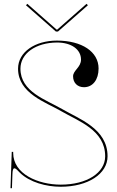

<svg xmlns="http://www.w3.org/2000/svg" viewBox="-20 -975 613 1005"><path d="M123 -955 116 -947.5 272.5 -810H283.5L440 -947.5L433 -955L279.5 -820H276.5ZM278 -762.5C163.5 -762.5 74.5 -702.5 74.5 -615.5C74.5 -485.5 220 -440 299.5 -393.5C390.5 -340.5 530.5 -294.5 530.5 -157C530.5 -70.5 434.5 -8.5 298 -8.5C180 -8.5 49 -64 49 -174.5V-180H41.5L35 10H42.5L45 -62C45.5 -85.5 49 -94 55.5 -94C62.5 -94 72.5 -83.5 84.5 -70.5C135.5 -21 221 2.5 298 2.5C440 2.5 543 -64.5 543 -157C543 -302 393.5 -352.5 304.5 -404.5C221.5 -453 87 -494 87 -615.5C87 -694.5 166 -751.5 278 -752.5C353.5 -752.5 404 -716.5 404 -663C404 -622.5 362.5 -606.5 362.5 -575.5C362.5 -541.5 385.5 -518.5 419.5 -518.5C465.5 -518.5 496 -557.5 496 -616.5C496 -704 409 -762.5 278 -762.5Z"/></svg>

Font: ZnikomitNo24
Style: Regular
Weight: 500
Designer: gluk
Foundry: gluk
Version: Version 0.55